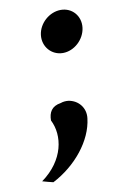

<svg xmlns="http://www.w3.org/2000/svg" viewBox="-72 -500 400 668"><g transform="rotate(-10 128.0 -166.0)"><path d="M217 -71C222 -108 197 -138 162 -143C153 -144 143 -143 135 -140C102 -135 91 -114 91 -86C120 -29 107 57 24 117C38 121 49 124 62 127C145 84 208 6 217 -71ZM108 -385C103 -344 133 -310 173 -310C213 -310 250 -344 255 -385C260 -426 231 -459 191 -459C151 -459 113 -426 108 -385Z"/></g></svg>

Font: Bluebird
Style: Obl
Weight: 400
Designer: Jasper
Foundry: Cannot Into Space Fonts
Version: Version 0.98